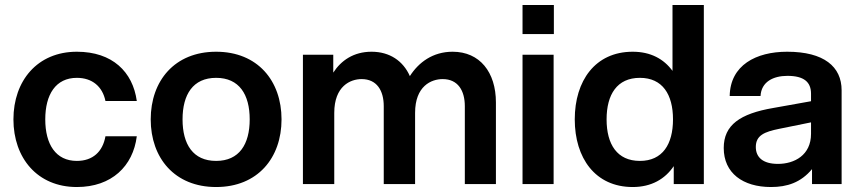

<svg xmlns="http://www.w3.org/2000/svg" viewBox="-20 -740 3444 772"><path d="M289 12C429 12 515 -72 530 -192H404C393 -130 353 -93 289 -93C204 -93 162 -160 162 -260C162 -360 204 -427 289 -427C351 -427 392 -392 404 -334H530C514 -451 432 -532 289 -532C130 -532 34 -415 34 -260C34 -105 130 12 289 12Z M849 12C1016 12 1112 -105 1112 -260C1112 -415 1016 -532 849 -532C682 -532 586 -415 586 -260C586 -105 682 12 849 12ZM849 -93C756 -93 714 -160 714 -260C714 -360 756 -427 849 -427C942 -427 984 -360 984 -260C984 -160 942 -93 849 -93Z M1849 -313V0H1974V-328C1974 -450 1909 -532 1800 -532C1720 -532 1663 -489 1628 -434C1601 -495 1547 -532 1474 -532C1401 -532 1351 -496 1320 -448V-520H1198V0H1324V-286C1324 -394 1389 -422 1434 -422C1495 -422 1523 -376 1523 -313V0H1649V-286C1649 -394 1714 -422 1760 -422C1821 -422 1849 -376 1849 -313Z M2081 0H2206V-520H2081ZM2081 -603H2207V-720H2081Z M2810 0V-720H2684V-455C2649 -503 2596 -532 2524 -532C2373 -532 2291 -415 2291 -260C2291 -105 2373 12 2524 12C2599 12 2654 -20 2689 -72V0ZM2553 -93C2461 -93 2419 -160 2419 -260C2419 -360 2461 -427 2553 -427C2644 -427 2686 -360 2686 -260C2686 -160 2644 -93 2553 -93Z M3245 0H3364V-377C3364 -472 3293 -532 3145 -532C3020 -532 2916 -478 2914 -354H3038C3041 -411 3089 -435 3146 -435C3213 -435 3241 -410 3241 -363V-333L3090 -306C2955 -283 2890 -237 2890 -145C2890 -44 2967 12 3080 12C3145 12 3200 -6 3245 -60ZM3108 -81C3047 -81 3019 -108 3019 -149C3019 -196 3054 -210 3113 -222L3241 -248V-202C3241 -116 3174 -81 3108 -81Z"/></svg>

Font: Aspekta 600
Style: Regular
Weight: 600
Designer: Ivo Dolenc
Version: Version 2.100